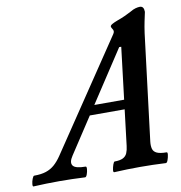

<svg xmlns="http://www.w3.org/2000/svg" viewBox="-154 -749 775 824"><g transform="rotate(-10 233.0 -337.0)"><path d="M-74 3Q-78 3 -77 -8Q-76 -19 -71.5 -30.5Q-67 -42 -63 -42Q-32 -42 -11 -49Q10 -56 26 -70Q42 -84 57 -106L377 -582Q379 -585 380 -588Q381 -591 381 -593Q381 -596 380 -598.5Q379 -601 377 -604Q375 -607 373.5 -610Q372 -613 372 -615Q372 -620 380.5 -625Q389 -630 405 -636Q422 -642 437.5 -649Q453 -656 466 -663Q479 -671 490 -674Q501 -677 509 -677Q527 -677 527 -652Q523 -633 518.5 -612Q514 -591 510 -562L453 -99Q451 -81 454.5 -68Q458 -55 472 -48.5Q486 -42 514 -42Q519 -42 517.5 -30.5Q516 -19 512 -8Q508 3 503 3Q446 0 391 0Q335 0 278 3Q273 3 274.5 -8Q276 -19 280 -30.5Q284 -42 288 -42Q311 -42 324 -48.5Q337 -55 342.5 -68Q348 -81 350 -99L401 -522H392L114 -98Q96 -71 106.5 -56.5Q117 -42 161 -42Q166 -42 165 -30.5Q164 -19 160 -8Q156 3 151 3Q94 0 39 0Q-18 0 -74 3ZM185 -255 214 -296H430L423 -255Z"/></g></svg>

Font: Junicode VF
Style: Italic
Weight: 400
Italic angle: -11°
Designer: Peter S. Baker
Version: Version 2.209